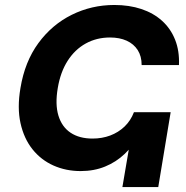

<svg xmlns="http://www.w3.org/2000/svg" viewBox="-20 -759 753 779"><path d="M307.1 -64.9Q247.6 -64.9 197 -87.4Q146.5 -109.9 111.8 -153.3Q77.1 -196.8 63.2 -259.3Q49.3 -321.8 63 -401.9Q80.6 -508.8 135.7 -584Q190.9 -659.2 271.2 -699Q351.6 -738.8 443.8 -738.8Q504.4 -738.8 553.5 -722.4Q602.5 -706.1 637.5 -674.6Q672.4 -643.1 690.4 -597.9Q708.5 -552.7 706.1 -495.1H554.7Q554.7 -530.8 538.8 -555.7Q522.9 -580.6 494.1 -593.8Q465.3 -606.9 426.3 -606.9Q372.1 -606.9 327.9 -582.5Q283.7 -558.1 254.4 -512.2Q225.1 -466.3 214.4 -401.9Q203.1 -335.9 217 -290Q231 -244.1 266.4 -220.5Q301.8 -196.8 355.5 -196.8Q394 -196.8 427.2 -209.2Q460.4 -221.7 485.4 -245.6Q510.3 -269.5 523.4 -303.7H581.5Q568.4 -253.4 544.2 -210.2Q520 -167 485.6 -134.3Q451.2 -101.6 406.5 -83.3Q361.8 -64.9 307.1 -64.9ZM476.6 0 528.3 -303.7H672.4L622.1 0Z"/></svg>

Font: Inter 20pt
Style: Bold Italic
Weight: 700
Italic angle: -9.3988°
Version: Version 4.001;git-66647c0bb